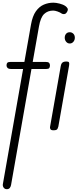

<svg xmlns="http://www.w3.org/2000/svg" viewBox="-50 -948 568 1397"><path d="M-1 428.5Q-11.5 428.5 -18.2 422.8Q-25 417 -27.8 409Q-30.5 401 -29.5 393.5L118 -446H32Q13 -446 5.2 -453.5Q-2.5 -461 -2.5 -472.5Q-2.5 -484.5 3.2 -491Q9 -497.5 27.5 -497.5H127.5L175.5 -769Q186.5 -831.5 211.2 -866Q236 -900.5 269 -914.5Q302 -928.5 338 -928.5Q357.5 -928.5 384 -921.8Q410.5 -915 426.5 -903.5Q434.5 -898 440.8 -888.2Q447 -878.5 439 -863.5Q430.5 -847 418.5 -845.8Q406.5 -844.5 400.5 -848.5Q387 -858 368.5 -864.5Q350 -871 337 -871Q297.5 -871 271.2 -846.2Q245 -821.5 233.5 -755L188 -497.5H281.5Q300.5 -497.5 307 -490.8Q313.5 -484 313.5 -472.5Q313.5 -460 308.5 -453Q303.5 -446 286 -446H179L30.5 397.5Q28.5 409.5 21.5 419Q14.5 428.5 -1 428.5ZM339.5 0Q321 0 316.8 -8.5Q312.5 -17 314 -24L392 -467Q394 -479 398.8 -486.5Q403.5 -494 412 -497.2Q420.5 -500.5 434 -500.5Q448.5 -500.5 452 -493.8Q455.5 -487 452.5 -470L374.5 -27Q373.5 -21.5 368.5 -10.8Q363.5 0 339.5 0ZM457.5 -631.5Q442 -631.5 431.5 -644Q421 -656.5 421 -673.5Q421 -690.5 430.8 -702Q440.5 -713.5 457.5 -713.5Q472.5 -713.5 483.5 -702.8Q494.5 -692 494.5 -673.5Q494.5 -656.5 484 -644Q473.5 -631.5 457.5 -631.5Z"/></svg>

Font: Edu AU VIC WA NT Pre
Style: Regular
Weight: 400
Designer: Tina and Corey Anderson, Eben Sorkin, Mirko Velimirovic
Foundry: Google for Education
Version: Version 1.001